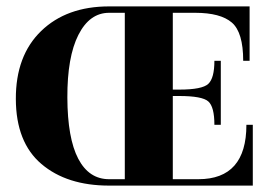

<svg xmlns="http://www.w3.org/2000/svg" viewBox="-20 -580 860 600"><path d="M750 -190H770V0H321Q189 0 109.5 -67.5Q30 -135 29.5 -270.5Q29 -406 108.5 -483Q188 -560 321 -560H760V-390H740Q740 -479 704.5 -509.5Q669 -540 590 -540H520V-300H540Q612 -300 631 -318Q650 -336 650 -390H670V-190H650Q650 -246 631 -263Q612 -280 540 -280H520V-20H600Q750 -20 750 -190ZM370 -20V-540H321Q260 -540 225 -471Q190 -402 190.5 -275Q191 -148 224.5 -84Q258 -20 321 -20Z"/></svg>

Font: Rozha One
Style: Regular
Weight: 400
Designer: Tim Donaldson, Indian Type Foundry
Foundry: Indian Type Foundry
Version: Version 1.301;PS 1.0;hotconv 1.0.78;makeotf.lib2.5.61930; tt